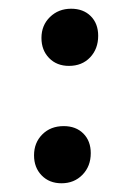

<svg xmlns="http://www.w3.org/2000/svg" viewBox="-20 -411 303 440"><path d="M75 -324Q75 -353 94.5 -372Q114 -391 143 -391Q171 -391 188 -374Q205 -357 205 -329Q205 -299 186.5 -279.5Q168 -260 138 -260Q110 -260 92.5 -278Q75 -296 75 -324ZM58 -55Q58 -84 77 -103Q96 -122 126 -122Q154 -122 171 -105Q188 -88 188 -60Q188 -30 169 -10.5Q150 9 121 9Q93 9 75.5 -9Q58 -27 58 -55Z"/></svg>

Font: AkayaTelivigala
Style: Regular
Weight: 400
Designer: Vaishnavi Murthy Yerkadithaya ( vaishnavimurthy@gmail.com ), Juan Luis Blanco Aristondo ( juan@blancoletters.com )
Version: Version 1.000